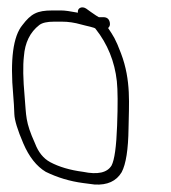

<svg xmlns="http://www.w3.org/2000/svg" viewBox="-20 -493 458 514"><path d="M235.7 -416C268 -375.2 287 -328.4 292.8 -275.6C295.3 -252 295.6 -212.3 293.5 -156.4C291.5 -100.5 286.5 -65 278.7 -50C267 -30.6 241.6 -24.9 202.5 -33C167.7 -37.5 138.2 -46.2 114.2 -59C96.2 -68.8 82.7 -85.5 73.8 -109C47.2 -167.9 50.6 -181.9 45.9 -235C41.7 -281.5 41.1 -317.2 44 -342C46.7 -378.8 60.4 -406.8 85.2 -426C93 -432 106.1 -435 124.6 -435H145.6C162.6 -435 179.7 -432.5 197.1 -427.5C210.6 -423.6 235.2 -419.3 235.7 -416ZM119.6 -465C79.4 -465 63.1 -456.2 40.1 -426C15.1 -396 6.8 -333.3 15.4 -238C16.9 -220.7 17.9 -203.8 18.4 -187.5C19 -171.2 26.9 -145.1 42.4 -109.1C57.8 -73.2 77.8 -47.8 102.5 -33C134 -17.6 167.3 -7.6 202.5 -3C217.8 -1 217.8 -1 233.2 1C267.2 3 291.4 -8 305.7 -32C317.2 -53.7 323.4 -92.9 324.1 -149.5C324.9 -213 331.7 -277.1 303.9 -350.2C289.2 -389.2 283.4 -397 269.4 -418C273.5 -421.3 275.1 -426 274.1 -432C272.4 -442 266.6 -447 256.6 -447H244.6C241.7 -448.3 234.6 -453 223.2 -461L210.7 -470C200 -477.2 186.4 -472.1 188.6 -459C167.9 -463 153.1 -465 144.1 -465Z"/></svg>

Font: MewTooHand
Style: Lta
Weight: 400
Designer: Mew Too, Robert Jablonski
Version: Version 0.77